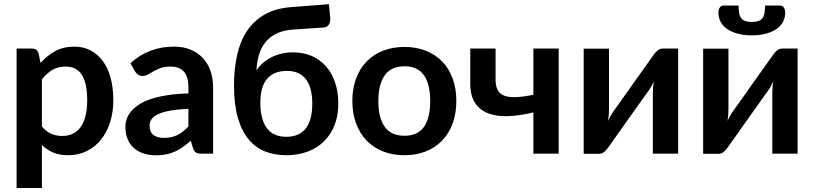

<svg xmlns="http://www.w3.org/2000/svg" viewBox="-20 -750 3974 937"><path d="M184.5 -133Q205.5 -107.5 230.2 -97Q255 -86.5 284 -86.5Q312 -86.5 334.5 -97Q357 -107.5 372.8 -129Q388.5 -150.5 397 -183.2Q405.5 -216 405.5 -260.5Q405.5 -305.5 398.2 -336.8Q391 -368 377.5 -387.5Q364 -407 344.8 -416Q325.5 -425 301 -425Q262.5 -425 235.5 -408.8Q208.5 -392.5 184.5 -363ZM178 -443Q209.5 -478.5 249.5 -500.5Q289.5 -522.5 343.5 -522.5Q385.5 -522.5 420.2 -505Q455 -487.5 480.2 -454.2Q505.5 -421 519.2 -372.2Q533 -323.5 533 -260.5Q533 -203 517.5 -154Q502 -105 473.2 -69Q444.5 -33 403.8 -12.8Q363 7.5 312.5 7.5Q269.5 7.5 239 -5.8Q208.5 -19 184.5 -42.5V167.5H61V-513H136.5Q160.5 -513 168 -490.5Z M899.5 -219Q846 -216.5 809.5 -209.8Q773 -203 751 -192.5Q729 -182 719.5 -168Q710 -154 710 -137.5Q710 -105 729.2 -91Q748.5 -77 779.5 -77Q817.5 -77 845.2 -90.8Q873 -104.5 899.5 -132.5ZM616.5 -441.5Q705 -522.5 829.5 -522.5Q874.5 -522.5 910 -507.8Q945.5 -493 970 -466.8Q994.5 -440.5 1007.2 -404Q1020 -367.5 1020 -324V0H964Q946.5 0 937 -5.2Q927.5 -10.5 922 -26.5L911 -63.5Q891.5 -46 873 -32.8Q854.5 -19.5 834.5 -10.5Q814.5 -1.5 791.8 3.2Q769 8 741.5 8Q709 8 681.5 -0.8Q654 -9.5 634 -27Q614 -44.5 603 -70.5Q592 -96.5 592 -131Q592 -150.5 598.5 -169.8Q605 -189 619.8 -206.5Q634.5 -224 658 -239.5Q681.5 -255 715.8 -266.5Q750 -278 795.5 -285.2Q841 -292.5 899.5 -294V-324Q899.5 -375.5 877.5 -400.2Q855.5 -425 814 -425Q784 -425 764.2 -418Q744.5 -411 729.5 -402.2Q714.5 -393.5 702.2 -386.5Q690 -379.5 675 -379.5Q662 -379.5 653 -386.2Q644 -393 638.5 -402Z M1377 -82.5Q1441 -82.5 1472.5 -123.5Q1504 -164.5 1504 -243.5Q1504 -322 1473.2 -363Q1442.5 -404 1379.5 -404Q1316.5 -404 1283.5 -365.2Q1250.5 -326.5 1250.5 -249.5Q1250.5 -168 1281.8 -125.2Q1313 -82.5 1377 -82.5ZM1413 -606Q1366 -603 1332.8 -587.8Q1299.5 -572.5 1277.8 -546.8Q1256 -521 1244.8 -485.2Q1233.5 -449.5 1231.5 -406Q1244 -425.5 1262.2 -441.8Q1280.5 -458 1303.2 -469.8Q1326 -481.5 1352.8 -488Q1379.5 -494.5 1410 -494.5Q1461 -494.5 1502 -476.5Q1543 -458.5 1571.8 -425.5Q1600.5 -392.5 1615.8 -346.2Q1631 -300 1631 -244Q1631 -186 1612.8 -139.5Q1594.5 -93 1561.2 -60.2Q1528 -27.5 1481 -10Q1434 7.5 1377 7.5Q1321.5 7.5 1274.8 -10.5Q1228 -28.5 1194 -69Q1160 -109.5 1141 -174.2Q1122 -239 1122 -332.5Q1122 -411 1136.5 -478.5Q1151 -546 1184 -596.8Q1217 -647.5 1270.5 -678.5Q1324 -709.5 1402.5 -715.5L1585 -729.5L1591.5 -665.5Q1593.5 -645 1585.5 -630.8Q1577.5 -616.5 1557 -615.5Z M1954 -521Q2011 -521 2057.8 -502.5Q2104.5 -484 2137.8 -450Q2171 -416 2189 -367Q2207 -318 2207 -257.5Q2207 -196.5 2189 -147.5Q2171 -98.5 2137.8 -64Q2104.5 -29.5 2057.8 -11Q2011 7.5 1954 7.5Q1896.5 7.5 1849.5 -11Q1802.5 -29.5 1769.2 -64Q1736 -98.5 1717.8 -147.5Q1699.5 -196.5 1699.5 -257.5Q1699.5 -318 1717.8 -367Q1736 -416 1769.2 -450Q1802.5 -484 1849.5 -502.5Q1896.5 -521 1954 -521ZM1954 -87.5Q2018 -87.5 2048.8 -130.5Q2079.5 -173.5 2079.5 -256.5Q2079.5 -339.5 2048.8 -383Q2018 -426.5 1954 -426.5Q1889 -426.5 1857.8 -382.8Q1826.5 -339 1826.5 -256.5Q1826.5 -174 1857.8 -130.8Q1889 -87.5 1954 -87.5Z M2706.5 -513V0H2583V-201.5Q2517 -185.5 2460.5 -183.2Q2404 -181 2362.8 -196.8Q2321.5 -212.5 2298.2 -248Q2275 -283.5 2275 -342.5V-513H2398.5V-361.5Q2398.5 -330 2408.8 -310.8Q2419 -291.5 2441.2 -283Q2463.5 -274.5 2498.5 -276Q2533.5 -277.5 2583 -287.5V-513Z M3289.5 -513V0H3166V-299.5Q3166 -311 3167.2 -324.8Q3168.5 -338.5 3170.5 -352.5Q3160.5 -329.5 3148.5 -312Q3147.5 -311 3138.5 -298.2Q3129.5 -285.5 3115.2 -265.5Q3101 -245.5 3083 -220.2Q3065 -195 3046.5 -169Q3003 -107.5 2948 -30Q2941 -19.5 2929.8 -9.5Q2918.5 0.5 2904 0.5H2828.5V-512.5H2952V-213Q2952 -201.5 2950.8 -187.8Q2949.5 -174 2947.5 -160Q2958.5 -184.5 2969.5 -200.5Q2970 -201.5 2979 -214Q2988 -226.5 3002.2 -246.5Q3016.5 -266.5 3034.5 -291.8Q3052.5 -317 3071 -343.5Q3114.5 -405 3170 -482.5Q3177 -493.5 3188.5 -503.2Q3200 -513 3214.5 -513Z M3872.5 -513V0H3749V-299.5Q3749 -311 3750.2 -324.8Q3751.5 -338.5 3753.5 -352.5Q3743.5 -329.5 3731.5 -312Q3730.5 -311 3721.5 -298.2Q3712.5 -285.5 3698.2 -265.5Q3684 -245.5 3666 -220.2Q3648 -195 3629.5 -169Q3586 -107.5 3531 -30Q3524 -19.5 3512.8 -9.5Q3501.5 0.5 3487 0.5H3411.5V-512.5H3535V-213Q3535 -201.5 3533.8 -187.8Q3532.5 -174 3530.5 -160Q3541.5 -184.5 3552.5 -200.5Q3553 -201.5 3562 -214Q3571 -226.5 3585.2 -246.5Q3599.5 -266.5 3617.5 -291.8Q3635.5 -317 3654 -343.5Q3697.5 -405 3753 -482.5Q3760 -493.5 3771.5 -503.2Q3783 -513 3797.5 -513ZM3649 -643Q3667.5 -643 3680 -647Q3692.5 -651 3700 -660.2Q3707.5 -669.5 3710.5 -685Q3713.5 -700.5 3713.5 -723H3786.5Q3799.5 -723 3805.8 -712.2Q3812 -701.5 3812 -688.5Q3812 -663 3800.5 -642.2Q3789 -621.5 3767.5 -607.2Q3746 -593 3716 -585.2Q3686 -577.5 3649 -577.5Q3612 -577.5 3582 -585.2Q3552 -593 3530.5 -607.2Q3509 -621.5 3497.5 -642.2Q3486 -663 3486 -688.5Q3486 -701.5 3492.2 -712.2Q3498.5 -723 3511.5 -723H3584.5Q3584.5 -700.5 3587.5 -685Q3590.5 -669.5 3598 -660.2Q3605.5 -651 3617.8 -647Q3630 -643 3649 -643Z"/></svg>

Font: Lato 2
Style: Bold
Weight: 700
Designer: Lukasz Dziedzic with Adam Twardoch and Botio Nikoltchev
Foundry: tyPoland Lukasz Dziedzic
Version: Version 2.015; 2015-08-06; http://www.latofonts.com/